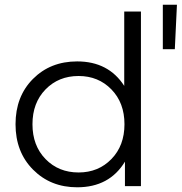

<svg xmlns="http://www.w3.org/2000/svg" viewBox="-20 -791 772 816"><path d="M672 -771H732L723 -582H672ZM508 -426V-742H579V0H511V-104Q445 5 308 5Q195 5 120.5 -70Q46 -145 46 -263Q46 -381 120 -455.5Q194 -530 308 -530Q441 -530 508 -426ZM314 -58Q398 -58 453.5 -115Q509 -172 509 -263Q509 -354 453.5 -411Q398 -468 314 -468Q229 -468 173.5 -411Q118 -354 118 -263Q118 -172 173.5 -115Q229 -58 314 -58Z"/></svg>

Font: mBank
Style: Regular
Weight: 400
Designer: Julieta Ulanovsky
Foundry: Julieta Ulanovsky
Version: Version 7.200;PS 007.200;hotconv 1.0.88;makeotf.lib2.5.64775